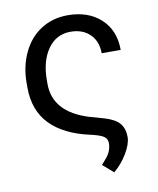

<svg xmlns="http://www.w3.org/2000/svg" viewBox="-82 -602 701 850"><g transform="rotate(-10 269.0 -177.5)"><path d="M279.8 -538.1Q372.1 -538.1 428.5 -486.1Q484.9 -434.1 484.9 -346.2H399.4Q399.4 -399.9 366.7 -431.9Q334 -463.9 279.8 -463.9Q215.3 -463.9 177.5 -410.4Q139.6 -356.9 139.6 -269.5V-253.9Q139.6 -127 295.9 -78.6L361.3 -60.1Q409.2 -45.9 428.7 -22.5Q448.2 1 448.2 40Q447.3 70.8 423.1 111.6Q398.9 152.3 362.8 182.6L314.9 141.1L337.9 114.7Q361.8 85.4 361.8 51.3Q361.8 30.3 344.7 19.8Q327.6 9.3 285.6 0Q170.4 -25.4 109.9 -88.1Q49.3 -150.9 49.3 -253.9V-274.4Q49.3 -348.6 78.4 -409.9Q107.4 -471.2 159.9 -504.6Q212.4 -538.1 279.8 -538.1Z"/></g></svg>

Font: APIMedia Roboto
Style: Regular
Weight: 400
Designer: Google
Version: Version 2.137; 2017